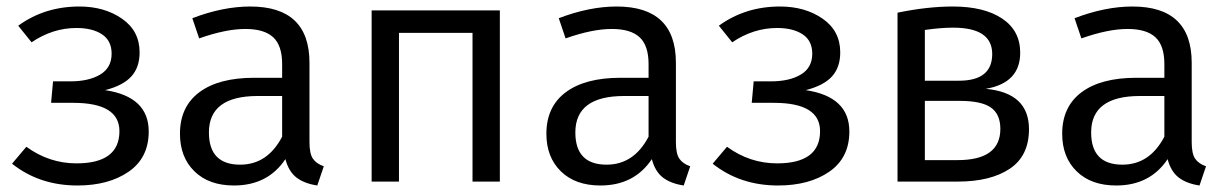

<svg xmlns="http://www.w3.org/2000/svg" viewBox="-20 -558 3778 590"><path d="M224 -538Q301 -538 355 -500.5Q409 -463 409 -397Q409 -351 383.5 -323Q358 -295 303 -281Q437 -261 437 -154Q437 -73 375.5 -30.5Q314 12 218 12Q101 12 17 -55L61 -107Q131 -56 215 -56Q347 -56 347 -155Q347 -242 205 -242H137L143 -308H196Q253 -308 288 -329Q323 -350 323 -393Q323 -433 293.5 -452.5Q264 -472 215 -472Q142 -472 77 -428L36 -479Q117 -538 224 -538Z M931 -121Q931 -86 941.5 -70.5Q952 -55 975 -47L955 12Q915 6 891 -12.5Q867 -31 857 -69Q803 12 699 12Q622 12 577.5 -31.5Q533 -75 533 -147Q533 -230 592.5 -274.5Q652 -319 761 -319H847V-361Q847 -418 819.5 -443.5Q792 -469 734 -469Q674 -469 592 -440L571 -502Q665 -538 749 -538Q931 -538 931 -365ZM718 -52Q802 -52 847 -138V-263H772Q622 -263 622 -151Q622 -52 718 -52Z M1432 0V-457H1206V0H1122V-526H1516V0Z M2057 -121Q2057 -86 2067.5 -70.5Q2078 -55 2101 -47L2081 12Q2041 6 2017 -12.5Q1993 -31 1983 -69Q1929 12 1825 12Q1748 12 1703.5 -31.5Q1659 -75 1659 -147Q1659 -230 1718.5 -274.5Q1778 -319 1887 -319H1973V-361Q1973 -418 1945.5 -443.5Q1918 -469 1860 -469Q1800 -469 1718 -440L1697 -502Q1791 -538 1875 -538Q2057 -538 2057 -365ZM1844 -52Q1928 -52 1973 -138V-263H1898Q1748 -263 1748 -151Q1748 -52 1844 -52Z M2377 -538Q2454 -538 2508 -500.5Q2562 -463 2562 -397Q2562 -351 2536.5 -323Q2511 -295 2456 -281Q2590 -261 2590 -154Q2590 -73 2528.5 -30.5Q2467 12 2371 12Q2254 12 2170 -55L2214 -107Q2284 -56 2368 -56Q2500 -56 2500 -155Q2500 -242 2358 -242H2290L2296 -308H2349Q2406 -308 2441 -329Q2476 -350 2476 -393Q2476 -433 2446.5 -452.5Q2417 -472 2368 -472Q2295 -472 2230 -428L2189 -479Q2270 -538 2377 -538Z M3009 -285Q3142 -273 3142 -161Q3142 -79 3083 -39.5Q3024 0 2923 0H2738V-519Q2830 -538 2908 -538Q3004 -538 3059.5 -501Q3115 -464 3115 -396Q3115 -303 3009 -285ZM2909 -473Q2871 -473 2822 -466V-310H2927Q3029 -310 3029 -392Q3029 -473 2909 -473ZM2923 -66Q3054 -66 3054 -162Q3054 -207 3025 -227.5Q2996 -248 2929 -248H2822V-66Z M3642 -121Q3642 -86 3652.5 -70.5Q3663 -55 3686 -47L3666 12Q3626 6 3602 -12.5Q3578 -31 3568 -69Q3514 12 3410 12Q3333 12 3288.5 -31.5Q3244 -75 3244 -147Q3244 -230 3303.5 -274.5Q3363 -319 3472 -319H3558V-361Q3558 -418 3530.5 -443.5Q3503 -469 3445 -469Q3385 -469 3303 -440L3282 -502Q3376 -538 3460 -538Q3642 -538 3642 -365ZM3429 -52Q3513 -52 3558 -138V-263H3483Q3333 -263 3333 -151Q3333 -52 3429 -52Z"/></svg>

Font: FiraGO Book
Style: Regular
Weight: 350
Designer: bBox Type
Foundry: bBox Type GmbH
Version: Version 1.001;PS 001.001;hotconv 1.0.88;makeotf.lib2.5.64775